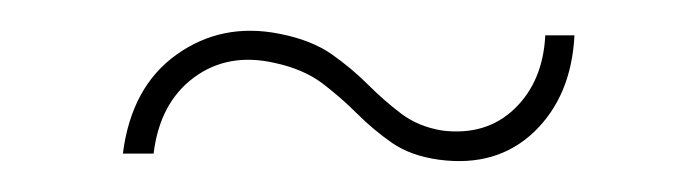

<svg xmlns="http://www.w3.org/2000/svg" viewBox="-20 -469 454 125"><path d="M266 -365Q247.5 -367.5 235.2 -376Q223 -384.5 212.5 -395Q202 -405.5 189.8 -414.8Q177.5 -424 159 -428Q128.5 -435 106.2 -418.5Q84 -402 80 -369H60Q65.5 -412.5 95 -433.5Q124.5 -454.5 162 -447Q182.5 -443 195.8 -433.8Q209 -424.5 219.5 -414Q230 -403.5 241.2 -395Q252.5 -386.5 268 -384Q296.5 -380.5 315 -398.2Q333.5 -416 335 -446H354Q352 -406.5 327.8 -383.2Q303.5 -360 266 -365Z"/></svg>

Font: Big Shoulders Stencil Display SC Thin
Style: Regular
Weight: 100
Designer: Patric King
Foundry: XO Type Co
Version: Version 2.001